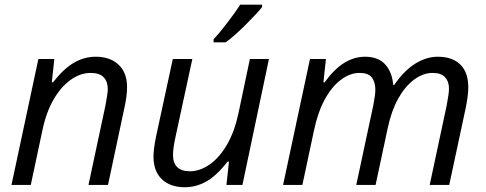

<svg xmlns="http://www.w3.org/2000/svg" viewBox="-20 -786 2066 816"><path d="M356 0 428.2 -337.9Q438 -388.7 438 -408.2Q438 -439 420.7 -457.5Q403.3 -476.1 365.2 -476.1Q321.8 -476.1 280.5 -446.8Q239.3 -417.5 207.8 -363.3Q176.3 -309.1 160.2 -231.9L110.8 0H28.8L143.1 -535.2H210.9L200.2 -436H205.1Q252 -495.6 295.7 -520.3Q339.4 -544.9 386.2 -544.9Q448.2 -544.9 484.1 -511Q520 -477.1 520 -416Q520 -377.4 508.8 -328.1L439 0Z M797.4 -535.2 724.1 -195.8Q715.3 -152.3 715.3 -127.9Q715.3 -58.1 787.1 -58.1Q830.1 -58.1 871.6 -87.4Q913.1 -116.7 944.8 -171.4Q976.6 -226.1 993.2 -303.2L1042 -535.2H1123L1010.3 0H942.4L953.1 -99.1H947.3Q899.4 -38.1 856 -14.2Q812.5 9.8 766.1 9.8Q703.6 9.8 668 -24.2Q632.3 -58.1 632.3 -121.1Q632.3 -151.4 643.1 -205.1L714.4 -535.2ZM887.7 -619.1Q915 -648.4 949 -693.1Q982.9 -737.8 1001 -766.1H1093.8V-755.9Q1075.2 -731.9 1025.4 -682.1Q975.6 -632.3 939 -606H887.7Z M1494.1 0 1566.4 -337.9Q1575.2 -383.8 1575.2 -403.8Q1575.2 -438 1560.1 -457Q1544.9 -476.1 1508.3 -476.1Q1467.3 -476.1 1428.5 -446.8Q1389.6 -417.5 1360.1 -363Q1330.6 -308.6 1314.5 -231.9L1265.1 0H1183.1L1297.4 -535.2H1365.2L1354.5 -436H1359.4Q1401.9 -494.1 1444.1 -519.5Q1486.3 -544.9 1531.2 -544.9Q1586.4 -544.9 1616.2 -513.2Q1646 -481.4 1651.4 -424.8H1655.3Q1697.3 -485.8 1744.6 -515.4Q1792 -544.9 1840.3 -544.9Q1902.3 -544.9 1936.3 -511.7Q1970.2 -478.5 1970.2 -415Q1970.2 -381.8 1959.5 -328.1L1889.2 0H1806.2L1878.4 -337.9Q1888.2 -388.7 1888.2 -409.2Q1888.2 -439.5 1871.3 -457.8Q1854.5 -476.1 1818.4 -476.1Q1778.8 -476.1 1740.2 -447.8Q1701.7 -419.4 1672.6 -367.4Q1643.6 -315.4 1628.4 -244.1L1576.2 0Z"/></svg>

Font: CAA NEO Sans
Style: Italic
Weight: 400
Italic angle: -12°
Version: Version 1.10